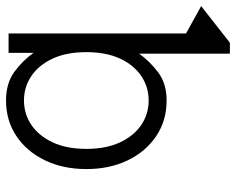

<svg xmlns="http://www.w3.org/2000/svg" viewBox="-108 -671 771 627"><g transform="rotate(90 277.5 -357.5)"><path d="M139.2 -722.7V-426.3Q164.1 -461.4 200.7 -488.8Q237.3 -516.1 292 -516.1Q357.9 -516.1 408.4 -482.2Q459 -448.2 487.5 -389.2Q516.1 -330.1 516.1 -253.9Q516.1 -177.7 487.5 -118.7Q459 -59.6 408.4 -25.6Q357.9 8.3 292 8.3Q235.8 8.3 198.5 -19Q161.1 -46.4 136.7 -81.5V0H73.2V-88.4V-579.6L-16.1 -628.9L103.5 -722.7ZM134.3 -253.9Q134.3 -189 155.5 -143.6Q176.8 -98.1 212.6 -74.2Q248.5 -50.3 292 -50.3Q335.9 -50.3 371.6 -74.2Q407.2 -98.1 428.7 -143.6Q450.2 -189 450.2 -253.9Q450.2 -318.8 428.7 -364.3Q407.2 -409.7 371.6 -433.6Q335.9 -457.5 292 -457.5Q248.5 -457.5 212.6 -433.6Q176.8 -409.7 155.5 -364.3Q134.3 -318.8 134.3 -253.9Z"/></g></svg>

Font: Giphurs Light
Style: Regular
Weight: 300
Version: Version 0.920; ttfautohint (v1.8.4.7-5d5b)